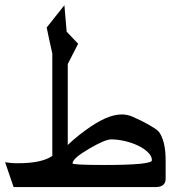

<svg xmlns="http://www.w3.org/2000/svg" viewBox="-20 -805 766 751"><path d="M574.2 -178.2Q574.2 -194.3 558.8 -209.2Q543.5 -224.1 520 -235.4Q496.6 -246.6 468.5 -253.2Q440.4 -259.8 415 -259.8Q390.6 -259.8 326.7 -222.2Q263.7 -185.1 263.7 -166Q263.7 -159.7 388.2 -159.7Q574.2 -159.7 574.2 -178.2ZM627.9 -106Q627.9 -73.2 587.9 -73.2H33.2L0 -170.4Q9.3 -168.9 21.5 -167.7Q33.7 -166.5 49.8 -166.5Q144 -166.5 184.6 -195.3V-595.7Q178.7 -621.1 173.3 -646.7Q168 -672.4 162.6 -697.3L231.9 -784.7L240.7 -681.2Q251 -669.9 263.4 -657.2Q275.9 -644.5 285.6 -633.8L245.1 -554.7V-237.8Q253.9 -246.6 271.7 -262Q289.6 -277.3 313 -294.4Q355.5 -325.7 390.9 -341.6Q426.3 -357.4 457 -357.4Q466.8 -357.4 477.5 -355.2Q488.3 -353 497.1 -349.1Q534.2 -333 562 -317.1Q589.8 -301.3 600.6 -290.5Q613.3 -274.4 620.6 -246.3Q627.9 -218.3 627.9 -178.2Z"/></svg>

Font: XB Khoramshahr
Style: Regular
Weight: 400
Designer: Behnam
Foundry: Irmug
Version: Version 8.005 2009